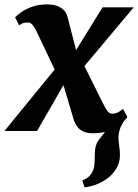

<svg xmlns="http://www.w3.org/2000/svg" viewBox="-52 -580 612 850"><path d="M322.5 249.5 312 219Q334 210 345.2 198Q356.5 186 362 169Q366.5 154.5 366.8 136.5Q367 118.5 368 98.5Q368.5 60 387 37.2Q405.5 14.5 420 -5L501 -49Q487 -31 479.8 -11.2Q472.5 8.5 472.5 30.5Q472.5 45 475.8 66.2Q479 87.5 479 107Q479 137 465 162.5Q451 188 426.5 207.5Q404.5 224.5 378 235.2Q351.5 246 322.5 249.5ZM360 10Q336.5 10 320 3.5Q303.5 -3 292.8 -16Q282 -29 275 -48L211.5 -262L258 -253.5L112 0H-32.5L227 -317.5L214.5 -221L109 -442.5Q102 -457 93 -468.8Q84 -480.5 71.5 -480.5Q58.5 -480.5 50 -477.5Q41.5 -474.5 32.5 -468L15 -503.5Q21 -510.5 39.5 -524.2Q58 -538 87.8 -549.2Q117.5 -560.5 157 -560.5Q181.5 -560.5 200 -554Q218.5 -547.5 230.5 -535.2Q242.5 -523 247 -505L299.5 -301.5L254.5 -309L402 -547.5H540L283.5 -242L296.5 -338.5L401 -128Q411 -108 420.8 -92.2Q430.5 -76.5 446 -76.5Q454.5 -76.5 465 -80.2Q475.5 -84 492.5 -98L512 -61.5Q506 -53 487.5 -35.8Q469 -18.5 437.2 -4.2Q405.5 10 360 10Z"/></svg>

Font: Merriweather 36pt ExtraBold
Style: Italic
Weight: 800
Italic angle: -7.8°
Version: Version 2.101